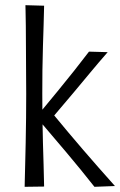

<svg xmlns="http://www.w3.org/2000/svg" viewBox="-20 -720 463 740"><path d="M344 0Q292 -66 235.5 -133Q179 -200 120 -269Q168 -327 202.5 -369Q237 -411 265.5 -447Q294 -483 323 -521L395 -519Q360 -479 328.5 -441Q297 -403 263.5 -363Q230 -323 189 -275Q245 -207 300.5 -142.5Q356 -78 423 -3ZM75 0Q75 0 75.5 -23Q76 -46 77 -84.5Q78 -123 79 -170Q80 -217 80.5 -265.5Q81 -314 81 -357Q81 -400 80.5 -447.5Q80 -495 80 -540Q80 -585 79.5 -621Q79 -657 78.5 -678.5Q78 -700 78 -700L150 -698Q150 -698 149.5 -677Q149 -656 148 -620.5Q147 -585 145.5 -541Q144 -497 143.5 -450Q143 -403 143 -359Q143 -315 143.5 -266Q144 -217 145.5 -170Q147 -123 148 -85Q149 -47 149.5 -24Q150 -1 150 -1Z"/></svg>

Font: Truculenta
Style: Regular
Weight: 400
Designer: Ivan Castro, Eva Sanz & Omnibus-Type Team
Foundry: Omnibus-Type
Version: Version 1.002